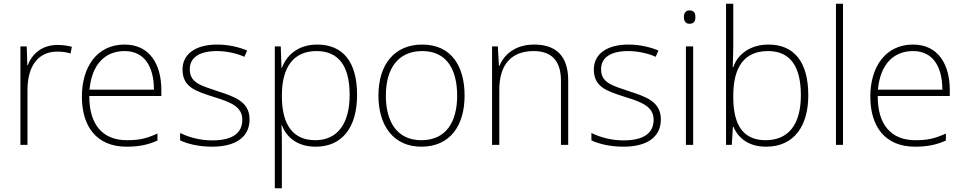

<svg xmlns="http://www.w3.org/2000/svg" viewBox="-20 -780 5194 1034"><path d="M290 -538C207 -538 152 -490 130 -429H127L124 -530H90V0H128V-295C128 -421 183 -502 288 -502C316 -502 337 -499 360 -492L367 -528C344 -534 319 -538 290 -538Z M651 -540C499 -540 421 -415 421 -260C421 -100 499 10 662 10C728 10 776 0 828 -23V-61C767 -33 728 -25 663 -25C532 -25 460 -110 461 -263H849V-294C849 -434 786 -540 651 -540ZM651 -505C758 -505 809 -421 809 -297H462C474 -432 545 -505 651 -505Z M1324 -137C1324 -235 1240 -260 1149 -290C1064 -319 1002 -333 1002 -407C1002 -472 1057 -505 1148 -505C1200 -505 1258 -492 1296 -474L1311 -508C1267 -526 1212 -540 1149 -540C1035 -540 963 -490 963 -406C963 -310 1035 -289 1131 -258C1222 -230 1285 -206 1285 -135C1285 -67 1237 -24 1123 -24C1061 -24 1000 -39 950 -64V-24C988 -6 1049 10 1122 10C1254 10 1324 -45 1324 -137Z M1688 -540C1583 -540 1522 -480 1498 -414H1496L1492 -530H1460V234H1498V16C1498 -23 1498 -66 1496 -106H1498C1522 -42 1580 10 1680 10C1820 10 1903 -90 1903 -269C1903 -447 1827 -540 1688 -540ZM1685 -505C1803 -505 1863 -425 1863 -269C1863 -111 1795 -25 1678 -25C1563 -25 1498 -101 1498 -263V-269C1499 -419 1561 -505 1685 -505Z M2482 -265C2482 -423 2411 -540 2254 -540C2106 -540 2018 -435 2018 -265C2018 -104 2099 10 2249 10C2405 10 2482 -105 2482 -265ZM2058 -265C2058 -415 2127 -505 2254 -505C2389 -505 2442 -401 2442 -265C2442 -124 2383 -25 2249 -25C2120 -25 2058 -122 2058 -265Z M2857 -540C2754 -540 2695 -486 2670 -426H2667L2661 -530H2630V0H2669V-297C2669 -437 2738 -505 2854 -505C2948 -505 3001 -455 3001 -345V0H3040V-347C3040 -479 2974 -540 2857 -540Z M3539 -137C3539 -235 3455 -260 3364 -290C3279 -319 3217 -333 3217 -407C3217 -472 3272 -505 3363 -505C3415 -505 3473 -492 3511 -474L3526 -508C3482 -526 3427 -540 3364 -540C3250 -540 3178 -490 3178 -406C3178 -310 3250 -289 3346 -258C3437 -230 3500 -206 3500 -135C3500 -67 3452 -24 3338 -24C3276 -24 3215 -39 3165 -64V-24C3203 -6 3264 10 3337 10C3469 10 3539 -45 3539 -137Z M3693 -724C3672 -724 3663 -709 3663 -688C3663 -667 3672 -652 3693 -652C3718 -652 3725 -667 3725 -688C3725 -709 3718 -724 3693 -724ZM3713 -530H3674V0H3713Z M3929 -535V-760H3890V0H3921L3927 -97H3930C3956 -35 4013 10 4106 10C4261 10 4333 -108 4333 -266C4333 -446 4257 -540 4119 -540C4021 -540 3952 -488 3929 -418H3926C3927 -449 3929 -501 3929 -535ZM4116 -505C4234 -505 4293 -425 4293 -267C4293 -112 4228 -25 4103 -25C3983 -25 3929 -106 3929 -256V-265C3929 -417 3987 -505 4116 -505Z M4520 0V-760H4482V0Z M4897 -540C4745 -540 4667 -415 4667 -260C4667 -100 4745 10 4908 10C4974 10 5022 0 5074 -23V-61C5013 -33 4974 -25 4909 -25C4778 -25 4706 -110 4707 -263H5095V-294C5095 -434 5032 -540 4897 -540ZM4897 -505C5004 -505 5055 -421 5055 -297H4708C4720 -432 4791 -505 4897 -505Z"/></svg>

Font: Noto Sans Sinhala ExtraLight
Style: Regular
Weight: 200
Designer: Jelle Bosma - Monotype Design Team
Foundry: Monotype Imaging Inc.
Version: Version 2.006